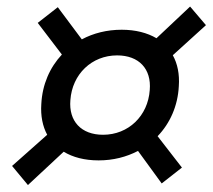

<svg xmlns="http://www.w3.org/2000/svg" viewBox="-20 -626 636 574"><path d="M274.9 -146.5C318.4 -146.5 357.9 -156.7 392.6 -174.8L463.4 -77.6L523.9 -125L451.2 -218.8C488.3 -257.3 511.7 -309.6 514.6 -368.7C517.1 -404.3 510.7 -435.5 496.6 -460.9L595.7 -550.8L548.3 -606.4L447.8 -511.7C420.4 -527.8 385.3 -537.1 343.8 -537.1C299.8 -537.1 259.3 -526.9 224.6 -508.3L152.8 -604.5L92.8 -557.6L165 -462.9C128.9 -424.3 106.4 -373.5 103.5 -314.9C101.1 -279.8 107.4 -248.5 121.1 -223.1L16.1 -129.9L63.5 -72.8L170.4 -172.4C197.8 -155.8 232.9 -146.5 274.9 -146.5ZM288.1 -223.1C222.7 -223.1 185.1 -263.7 190.4 -326.7C195.8 -404.3 254.4 -460.4 330.1 -460.4C395.5 -460.4 433.1 -419.9 427.7 -356.9C422.4 -279.3 363.8 -223.1 288.1 -223.1Z"/></svg>

Font: Cascadia Mono SemiLight
Style: Italic
Weight: 350
Italic angle: -10°
Monospace: yes
Designer: Aaron Bell
Foundry: Saja Typeworks
Version: Version 2404.023